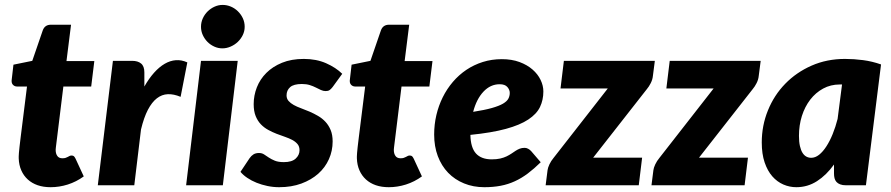

<svg xmlns="http://www.w3.org/2000/svg" viewBox="-20 -772 3714 800"><path d="M58 -112Q58 -115.5 58 -120.5Q58 -125.5 58.8 -134.8Q59.5 -144 61.2 -159.2Q63 -174.5 66 -199.5L92.5 -411.5H51Q40.5 -411.5 33.5 -419.2Q26.5 -427 29 -442L36 -502.5L114.5 -518.5L158 -645Q166.5 -669 192 -669H276L257 -517.5H373L360 -411.5H244L219 -208Q216.5 -187.5 215 -175.8Q213.5 -164 212.8 -157.8Q212 -151.5 212 -149.2Q212 -147 212 -146.5Q212 -132 218.8 -122.2Q225.5 -112.5 240 -112.5Q248 -112.5 253.2 -114.2Q258.5 -116 262.5 -118.2Q266.5 -120.5 270 -122.2Q273.5 -124 278 -124Q285 -124 288.2 -120.8Q291.5 -117.5 295 -110.5L329 -37Q298 -14.5 262.5 -3.2Q227 8 191 8Q161 8 137 -0.2Q113 -8.5 95.8 -24.2Q78.5 -40 68.8 -62Q59 -84 58 -112Z M581.5 -411.5Q600.5 -445 622 -469Q643.5 -493 666.2 -506.2Q689 -519.5 712.8 -521.2Q736.5 -523 760.5 -512L732.5 -368.5Q704 -380.5 679.2 -379.5Q654.5 -378.5 633.8 -362.5Q613 -346.5 596.2 -314.5Q579.5 -282.5 567.5 -232.5L539.5 0H387.5L450.5 -518.5H530.5Q554.5 -518.5 568 -507.2Q581.5 -496 581.5 -470.5Z M970.5 -518.5 908.5 0H755.5L817.5 -518.5ZM999.5 -660.5Q999.5 -642 991.5 -625.8Q983.5 -609.5 970.5 -597.2Q957.5 -585 940.8 -577.8Q924 -570.5 906.5 -570.5Q889 -570.5 873 -577.8Q857 -585 844.8 -597.2Q832.5 -609.5 825 -625.8Q817.5 -642 817.5 -660.5Q817.5 -679 825 -695.5Q832.5 -712 845.2 -724.5Q858 -737 874 -744.2Q890 -751.5 907.5 -751.5Q925.5 -751.5 942 -744.5Q958.5 -737.5 971.2 -725Q984 -712.5 991.8 -696Q999.5 -679.5 999.5 -660.5Z M1366 -409.5Q1359 -400.5 1353 -396.5Q1347 -392.5 1337 -392.5Q1327 -392.5 1317.2 -397Q1307.5 -401.5 1296.2 -407.2Q1285 -413 1270.8 -417.5Q1256.5 -422 1238 -422Q1203.5 -422 1188.8 -408.8Q1174 -395.5 1174 -374.5Q1174 -361 1182.2 -351.5Q1190.5 -342 1204 -334.5Q1217.5 -327 1234.8 -320.8Q1252 -314.5 1270 -306.8Q1288 -299 1305.2 -289Q1322.5 -279 1336 -264.5Q1349.5 -250 1357.8 -230Q1366 -210 1366 -182.5Q1366 -143.5 1350.5 -108.8Q1335 -74 1306 -48.2Q1277 -22.5 1235.8 -7.2Q1194.5 8 1143 8Q1118.5 8 1094.5 3Q1070.5 -2 1049.2 -10.5Q1028 -19 1010.5 -30.8Q993 -42.5 982 -56L1020 -113Q1027 -123 1036.2 -128.8Q1045.5 -134.5 1059 -134.5Q1071.5 -134.5 1080.5 -128.5Q1089.5 -122.5 1100 -115.5Q1110.5 -108.5 1125 -102.5Q1139.5 -96.5 1163 -96.5Q1196 -96.5 1212 -111.2Q1228 -126 1228 -146Q1228 -161.5 1219.8 -171.5Q1211.5 -181.5 1198 -188.8Q1184.5 -196 1167.5 -201.8Q1150.5 -207.5 1132.5 -214.5Q1114.5 -221.5 1097.5 -230.8Q1080.5 -240 1067 -254Q1053.5 -268 1045.2 -288.5Q1037 -309 1037 -338Q1037 -374 1050.2 -408Q1063.5 -442 1089.8 -468.2Q1116 -494.5 1155 -510.5Q1194 -526.5 1246 -526.5Q1298 -526.5 1338.8 -508.5Q1379.5 -490.5 1406 -464.5Z M1467 -112Q1467 -115.5 1467 -120.5Q1467 -125.5 1467.8 -134.8Q1468.5 -144 1470.2 -159.2Q1472 -174.5 1475 -199.5L1501.5 -411.5H1460Q1449.5 -411.5 1442.5 -419.2Q1435.5 -427 1438 -442L1445 -502.5L1523.5 -518.5L1567 -645Q1575.5 -669 1601 -669H1685L1666 -517.5H1782L1769 -411.5H1653L1628 -208Q1625.5 -187.5 1624 -175.8Q1622.5 -164 1621.8 -157.8Q1621 -151.5 1621 -149.2Q1621 -147 1621 -146.5Q1621 -132 1627.8 -122.2Q1634.5 -112.5 1649 -112.5Q1657 -112.5 1662.2 -114.2Q1667.5 -116 1671.5 -118.2Q1675.5 -120.5 1679 -122.2Q1682.5 -124 1687 -124Q1694 -124 1697.2 -120.8Q1700.5 -117.5 1704 -110.5L1738 -37Q1707 -14.5 1671.5 -3.2Q1636 8 1600 8Q1570 8 1546 -0.2Q1522 -8.5 1504.8 -24.2Q1487.5 -40 1477.8 -62Q1468 -84 1467 -112Z M2062 -421Q2023.5 -421 1994.5 -390.2Q1965.5 -359.5 1951.5 -306Q1999.5 -313.5 2029.5 -322Q2059.5 -330.5 2076 -340.2Q2092.5 -350 2098.2 -361Q2104 -372 2104 -385Q2104 -398 2094 -409.5Q2084 -421 2062 -421ZM2233 -96Q2205.5 -69 2179.2 -49.2Q2153 -29.5 2125.2 -16.8Q2097.5 -4 2066.2 2Q2035 8 1998 8Q1952 8 1913.5 -7.8Q1875 -23.5 1847.2 -52.2Q1819.5 -81 1804.2 -121.5Q1789 -162 1789 -211.5Q1789 -253 1798.2 -292.5Q1807.5 -332 1824.8 -366.8Q1842 -401.5 1867 -430.8Q1892 -460 1923.2 -481Q1954.5 -502 1991.8 -513.8Q2029 -525.5 2071 -525.5Q2112.5 -525.5 2144.8 -513.5Q2177 -501.5 2199 -482.2Q2221 -463 2232.5 -439Q2244 -415 2244 -391Q2244 -355.5 2230 -326.2Q2216 -297 2181.2 -274Q2146.5 -251 2087.8 -235Q2029 -219 1940 -210Q1941 -157 1963.2 -132.5Q1985.5 -108 2029 -108Q2049.5 -108 2064.5 -111.5Q2079.5 -115 2090.8 -120.5Q2102 -126 2111 -132Q2120 -138 2128.2 -143.5Q2136.5 -149 2145.5 -152.5Q2154.5 -156 2166 -156Q2173.5 -156 2180.5 -152.2Q2187.5 -148.5 2193 -142.5Z M2708.5 -518.5 2700.5 -456.5Q2699 -440.5 2691.5 -425.8Q2684 -411 2675.5 -401L2451.5 -115H2655.5L2641.5 0H2253.5L2261.5 -63Q2262.5 -72.5 2269.2 -87Q2276 -101.5 2286.5 -114L2512.5 -403.5H2315.5L2329.5 -518.5Z M3149.5 -518.5 3141.5 -456.5Q3140 -440.5 3132.5 -425.8Q3125 -411 3116.5 -401L2892.5 -115H3096.5L3082.5 0H2694.5L2702.5 -63Q2703.5 -72.5 2710.2 -87Q2717 -101.5 2727.5 -114L2953.5 -403.5H2756.5L2770.5 -518.5Z M3479 -420Q3441 -420 3409.8 -403Q3378.5 -386 3356 -356.8Q3333.5 -327.5 3321.2 -288.8Q3309 -250 3309 -206Q3309 -181 3313 -163.5Q3317 -146 3323.8 -135.2Q3330.5 -124.5 3339.8 -119.5Q3349 -114.5 3360 -114.5Q3377 -114.5 3393 -127.2Q3409 -140 3423.2 -162Q3437.5 -184 3449.5 -213.5Q3461.5 -243 3470 -276.5L3488.5 -420ZM3455 -86.5Q3423.5 -42.5 3384.2 -17.2Q3345 8 3298 8Q3270 8 3244 -3.2Q3218 -14.5 3198 -37.2Q3178 -60 3166 -95.2Q3154 -130.5 3154 -178.5Q3154 -249 3179.8 -312.2Q3205.5 -375.5 3251.8 -423Q3298 -470.5 3361.5 -498.5Q3425 -526.5 3501 -526.5Q3538 -526.5 3576 -521.5Q3614 -516.5 3651 -503.5L3588 0H3505Q3490.5 0 3480.8 -3.8Q3471 -7.5 3465.2 -14Q3459.5 -20.5 3457.2 -29.5Q3455 -38.5 3455 -49Z"/></svg>

Font: Lato ExtraBold
Style: Italic
Weight: 800
Italic angle: -7°
Designer: Lukasz Dziedzic with Adam Twardoch and Botio Nikoltchev
Foundry: tyPoland Lukasz Dziedzic
Version: Version 2.015; 2015-08-06; http://www.latofonts.com/